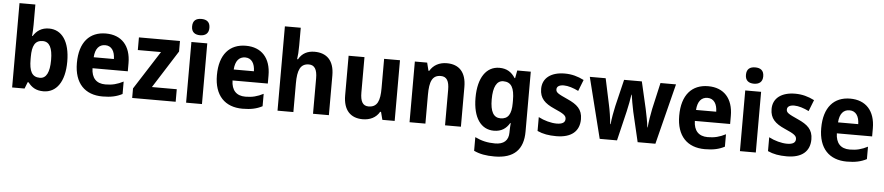

<svg xmlns="http://www.w3.org/2000/svg" viewBox="-50 -1122 7940 1724"><g transform="rotate(5 3919.5 -260.5)"><path d="M210 -578V-760H67V0H179L202 -59H210C242 -18 280 10 349 10C465 10 540 -91 540 -274C540 -457 466 -556 352 -556C284 -556 240 -524 210 -476H205C208 -508 210 -544 210 -578ZM305 -439C366 -439 394 -384 394 -276C394 -165 365 -108 307 -108C235 -108 210 -160 210 -267V-288C210 -388 235 -439 305 -439Z M864 -556C718 -556 627 -458 627 -270C627 -86 724 10 882 10C958 10 1010 -2 1060 -28V-140C1006 -112 959 -100 898 -100C816 -100 773 -148 771 -235H1089V-308C1089 -465 1005 -556 864 -556ZM867 -451C925 -451 954 -403 955 -334H773C778 -413 813 -451 867 -451Z M1541 0V-113H1317L1532 -452V-547H1162V-433H1371L1149 -86V0Z M1707 -761C1660 -761 1629 -741 1629 -687C1629 -635 1661 -614 1707 -614C1752 -614 1785 -635 1785 -687C1785 -741 1753 -761 1707 -761ZM1778 -547H1635V0H1778Z M2126 -556C1980 -556 1889 -458 1889 -270C1889 -86 1986 10 2144 10C2220 10 2272 -2 2322 -28V-140C2268 -112 2221 -100 2160 -100C2078 -100 2035 -148 2033 -235H2351V-308C2351 -465 2267 -556 2126 -556ZM2129 -451C2187 -451 2216 -403 2217 -334H2035C2040 -413 2075 -451 2129 -451Z M2602 -601V-760H2459V0H2602V-259C2602 -376 2626 -438 2704 -438C2755 -438 2779 -399 2779 -320V0H2922V-358C2922 -493 2854 -556 2745 -556C2682 -556 2632 -531 2602 -476H2594C2599 -506 2602 -549 2602 -601Z M3515 -547H3372V-282C3372 -171 3350 -109 3269 -109C3217 -109 3195 -149 3195 -228V-547H3052V-190C3052 -56 3118 10 3227 10C3291 10 3347 -15 3378 -70H3386L3404 0H3515Z M3937 -557C3869 -557 3816 -528 3785 -475H3778L3760 -547H3649V0H3792V-259C3792 -380 3816 -438 3893 -438C3947 -438 3969 -398 3969 -320V0H4112V-358C4112 -493 4046 -557 3937 -557Z M4411 -557C4294 -557 4220 -453 4220 -271C4220 -91 4293 10 4409 10C4477 10 4520 -20 4550 -71H4555C4553 -49 4551 -18 4551 1V13C4551 87 4507 123 4430 123C4361 123 4307 110 4249 82V205C4302 230 4359 240 4434 240C4613 240 4694 153 4694 -7V-547H4572L4559 -477H4554C4521 -529 4477 -557 4411 -557ZM4456 -440C4529 -440 4557 -388 4557 -276V-252C4557 -152 4528 -106 4459 -106C4397 -106 4366 -158 4366 -269C4366 -381 4397 -440 4456 -440Z M5180 -161C5180 -250 5131 -291 5044 -330C4958 -369 4937 -380 4937 -409C4937 -435 4960 -450 5001 -450C5040 -450 5089 -434 5133 -412L5173 -514C5117 -542 5063 -557 5000 -557C4879 -557 4800 -501 4800 -402C4800 -316 4847 -273 4933 -235C5021 -197 5042 -181 5042 -151C5042 -120 5018 -103 4965 -103C4916 -103 4852 -120 4801 -147V-22C4852 1 4904 10 4972 10C5110 10 5180 -54 5180 -161Z M5642 -269 5705 0H5865L6003 -547H5863L5809 -309C5798 -257 5787 -187 5783 -140H5780C5775 -189 5761 -257 5751 -304L5695 -547H5535L5477 -306C5467 -263 5453 -187 5449 -140H5445C5441 -192 5430 -265 5418 -317L5369 -547H5226L5363 0H5519L5583 -267C5595 -317 5607 -384 5612 -420H5615C5620 -386 5631 -319 5642 -269Z M6293 -556C6147 -556 6056 -458 6056 -270C6056 -86 6153 10 6311 10C6387 10 6439 -2 6489 -28V-140C6435 -112 6388 -100 6327 -100C6245 -100 6202 -148 6200 -235H6518V-308C6518 -465 6434 -556 6293 -556ZM6296 -451C6354 -451 6383 -403 6384 -334H6202C6207 -413 6242 -451 6296 -451Z M6699 -761C6652 -761 6621 -741 6621 -687C6621 -635 6653 -614 6699 -614C6744 -614 6777 -635 6777 -687C6777 -741 6745 -761 6699 -761ZM6770 -547H6627V0H6770Z M7257 -161C7257 -250 7208 -291 7121 -330C7035 -369 7014 -380 7014 -409C7014 -435 7037 -450 7078 -450C7117 -450 7166 -434 7210 -412L7250 -514C7194 -542 7140 -557 7077 -557C6956 -557 6877 -501 6877 -402C6877 -316 6924 -273 7010 -235C7098 -197 7119 -181 7119 -151C7119 -120 7095 -103 7042 -103C6993 -103 6929 -120 6878 -147V-22C6929 1 6981 10 7049 10C7187 10 7257 -54 7257 -161Z M7573 -556C7427 -556 7336 -458 7336 -270C7336 -86 7433 10 7591 10C7667 10 7719 -2 7769 -28V-140C7715 -112 7668 -100 7607 -100C7525 -100 7482 -148 7480 -235H7798V-308C7798 -465 7714 -556 7573 -556ZM7576 -451C7634 -451 7663 -403 7664 -334H7482C7487 -413 7522 -451 7576 -451Z"/></g></svg>

Font: Noto Sans Lao Looped SemiCondensed
Style: Bold
Weight: 700
Width: 4
Designer: Mark Frömberg, Ben Mitchell
Foundry: The Fontpad Ltd
Version: Version 1.002